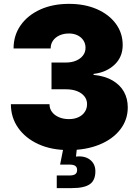

<svg xmlns="http://www.w3.org/2000/svg" viewBox="-20 -757 706 981"><path d="M330.6 9.8Q242.7 9.8 176.3 -20.5Q109.9 -50.8 72.8 -103.8Q35.6 -156.7 35.6 -224.6H232.9Q232.9 -202.1 245.6 -185.1Q258.3 -168 281 -158.2Q303.7 -148.4 332 -148.4Q359.9 -148.4 380.9 -158.2Q401.9 -168 413.3 -185.3Q424.8 -202.6 424.8 -225.1Q424.8 -247.6 411.4 -264.6Q397.9 -281.7 373.8 -291.3Q349.6 -300.8 316.9 -300.8H243.2V-437.5H316.9Q346.7 -437.5 369.1 -447.3Q391.6 -457 404.3 -473.9Q417 -490.7 417 -512.7Q417 -534.2 406.2 -550.5Q395.5 -566.9 376.5 -576.4Q357.4 -585.9 332.5 -585.9Q305.2 -585.9 283.9 -576.2Q262.7 -566.4 250.7 -549.3Q238.8 -532.2 238.8 -509.3H49.3Q49.3 -576.2 85.4 -627.7Q121.6 -679.2 185.5 -708.3Q249.5 -737.3 332.5 -737.3Q413.1 -737.3 475.1 -710.2Q537.1 -683.1 572 -635.5Q606.9 -587.9 606.9 -526.9Q606.9 -465.3 564.7 -426Q522.5 -386.7 458 -379.4V-374.5Q516.1 -368.7 554.9 -345.9Q593.8 -323.2 613.3 -288.1Q632.8 -252.9 632.8 -208.5Q632.8 -145 594.5 -95.5Q556.2 -45.9 488 -18.1Q419.9 9.8 330.6 9.8ZM270 204.1V139.6H335Q355.5 139.6 364.7 132.8Q374 126 374 111.8Q374 97.2 364.7 90.6Q355.5 84 335 84H287.1L307.6 -19.5H373V0L368.2 43Q413.1 38.1 440.2 59.3Q467.3 80.6 467.3 118.2Q467.3 164.6 438.7 184.3Q410.2 204.1 347.2 204.1Z"/></svg>

Font: Inter 16pt Black
Style: Regular
Weight: 900
Version: Version 4.001;git-66647c0bb